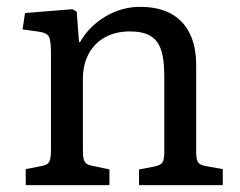

<svg xmlns="http://www.w3.org/2000/svg" viewBox="-20 -541 702 561"><path d="M55.2 0V-46.9L103 -56.2Q119.1 -59.1 124 -68.6Q128.9 -78.1 128.9 -104V-386.2Q128.9 -422.4 123 -433.6Q117.2 -444.8 95.2 -448.2L45.9 -455.1L53.2 -502.9L191.9 -514.2L204.1 -506.8L210.9 -418H213.9Q240.7 -464.8 288.3 -492.9Q335.9 -521 389.2 -521Q442.4 -521 478.8 -501.5Q515.1 -481.9 534.2 -443.8Q553.2 -405.8 553.2 -350.1V-96.2Q553.2 -74.2 559.1 -66.2Q564.9 -58.1 584 -55.2L630.9 -46.9V0H386.2V-45.9L430.2 -54.2Q449.2 -58.1 454.6 -66.2Q460 -74.2 460 -96.2V-320.8Q460 -367.7 450.4 -395.8Q440.9 -423.8 418.9 -436.5Q397 -449.2 359.9 -449.2Q317.9 -449.2 286.9 -432.1Q255.9 -415 239 -383.5Q222.2 -352.1 222.2 -310.1V-100.1Q222.2 -78.1 227.1 -69.1Q231.9 -60.1 247.1 -57.1L299.8 -45.9V0Z"/></svg>

Font: Literata
Style: Regular
Weight: 400
Designer: Latin by Veronika Burian and Jose Scaglione. Greek by Irene Vlachou. Cyrillic by Vera Evstafieva.
Foundry: TypeTogether
Version: Version 3.002